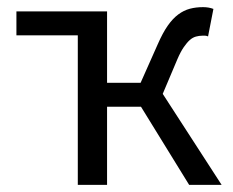

<svg xmlns="http://www.w3.org/2000/svg" viewBox="-20 -518 654 538"><path d="M198 0V-419H26V-486H280V-286H374L422 -394Q436 -426 450 -446Q464 -466 479.5 -477.5Q495 -489 512 -493.5Q529 -498 549 -498Q565 -498 578 -493L563 -416Q558 -418 555 -418Q552 -418 547 -418Q538 -418 529 -415.5Q520 -413 512 -406Q504 -399 495 -386Q486 -373 477 -352L436 -255L601 0H510L375 -219H280V0Z"/></svg>

Font: SourceSansPro
Style: Book
Weight: 400
Designer: Paul D. Hunt
Foundry: Adobe Systems Incorporated
Version: Version 2.021;PS 2.000;hotconv 1.0.86;makeotf.lib2.5.63406